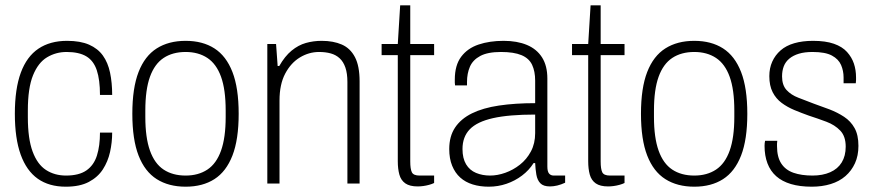

<svg xmlns="http://www.w3.org/2000/svg" viewBox="-20 -692 3293 724"><path d="M228 12Q165 12 122.5 -18Q80 -48 58 -109Q36 -170 36 -263Q36 -357 58.5 -418Q81 -479 125 -508.5Q169 -538 233 -538Q283 -538 316 -523.5Q349 -509 368 -482.5Q387 -456 395 -418Q403 -380 403 -334H357Q357 -391 345 -427Q333 -463 305.5 -479.5Q278 -496 231 -496Q191 -496 157.5 -476Q124 -456 104.5 -408Q85 -360 85 -275V-250Q85 -169 103 -120.5Q121 -72 153.5 -51Q186 -30 229 -30Q278 -30 306 -49.5Q334 -69 345.5 -105.5Q357 -142 357 -192H403Q403 -155 395 -119Q387 -83 368 -53.5Q349 -24 315 -6Q281 12 228 12Z M680 12Q616 12 571 -16.5Q526 -45 502.5 -105.5Q479 -166 479 -263Q479 -360 502.5 -420.5Q526 -481 571 -509.5Q616 -538 680 -538Q744 -538 788.5 -509.5Q833 -481 856.5 -420.5Q880 -360 880 -263Q880 -166 856.5 -105.5Q833 -45 788.5 -16.5Q744 12 680 12ZM680 -30Q728 -30 762 -52.5Q796 -75 813.5 -124Q831 -173 831 -251V-275Q831 -354 813.5 -402.5Q796 -451 762 -473.5Q728 -496 680 -496Q631 -496 597 -473.5Q563 -451 545.5 -402.5Q528 -354 528 -275V-251Q528 -173 545.5 -124Q563 -75 597 -52.5Q631 -30 680 -30Z M988 0V-526H1021L1027 -443H1033Q1054 -480 1079.5 -501Q1105 -522 1133.5 -530Q1162 -538 1193 -538Q1237 -538 1269 -524Q1301 -510 1318.5 -476.5Q1336 -443 1336 -385V0H1290V-383Q1290 -415 1282.5 -437Q1275 -459 1261 -472Q1247 -485 1227.5 -490.5Q1208 -496 1183 -496Q1145 -496 1111 -475.5Q1077 -455 1055.5 -414.5Q1034 -374 1034 -313V0Z M1555 11Q1525 11 1508.5 -0.5Q1492 -12 1486 -33.5Q1480 -55 1480 -84V-484H1419V-526H1480L1489 -672H1527V-526H1617V-484H1527V-83Q1527 -55 1533 -42.5Q1539 -30 1562 -30H1617V-2Q1609 2 1598 5Q1587 8 1576 9.5Q1565 11 1555 11Z M1823 12Q1790 12 1762.5 3.5Q1735 -5 1715.5 -22.5Q1696 -40 1685 -67Q1674 -94 1674 -130Q1674 -178 1696 -211Q1718 -244 1759.5 -264.5Q1801 -285 1861.5 -294Q1922 -303 1998 -303V-388Q1998 -423 1986.5 -447.5Q1975 -472 1946.5 -484Q1918 -496 1869 -496Q1819 -496 1791 -481Q1763 -466 1752 -440.5Q1741 -415 1741 -383V-370H1696Q1695 -375 1695 -380Q1695 -385 1695 -392Q1695 -446 1719 -478Q1743 -510 1784.5 -524Q1826 -538 1879 -538Q1930 -538 1967 -522.5Q2004 -507 2024 -475.5Q2044 -444 2044 -396V-64Q2044 -45 2050.5 -37.5Q2057 -30 2068 -30H2111V-3Q2096 4 2081.5 7.5Q2067 11 2054 11Q2029 11 2017.5 -1Q2006 -13 2002.5 -33.5Q1999 -54 1998 -77H1992Q1975 -50 1948.5 -30Q1922 -10 1890 1Q1858 12 1823 12ZM1828 -30Q1856 -30 1885.5 -40.5Q1915 -51 1940.5 -71Q1966 -91 1982 -121Q1998 -151 1998 -190V-260Q1899 -260 1839 -246.5Q1779 -233 1751.5 -204.5Q1724 -176 1724 -130Q1724 -95 1737.5 -72.5Q1751 -50 1775 -40Q1799 -30 1828 -30Z M2273 11Q2243 11 2226.5 -0.5Q2210 -12 2204 -33.5Q2198 -55 2198 -84V-484H2137V-526H2198L2207 -672H2245V-526H2335V-484H2245V-83Q2245 -55 2251 -42.5Q2257 -30 2280 -30H2335V-2Q2327 2 2316 5Q2305 8 2294 9.5Q2283 11 2273 11Z M2598 12Q2534 12 2489 -16.5Q2444 -45 2420.5 -105.5Q2397 -166 2397 -263Q2397 -360 2420.5 -420.5Q2444 -481 2489 -509.5Q2534 -538 2598 -538Q2662 -538 2706.5 -509.5Q2751 -481 2774.5 -420.5Q2798 -360 2798 -263Q2798 -166 2774.5 -105.5Q2751 -45 2706.5 -16.5Q2662 12 2598 12ZM2598 -30Q2646 -30 2680 -52.5Q2714 -75 2731.5 -124Q2749 -173 2749 -251V-275Q2749 -354 2731.5 -402.5Q2714 -451 2680 -473.5Q2646 -496 2598 -496Q2549 -496 2515 -473.5Q2481 -451 2463.5 -402.5Q2446 -354 2446 -275V-251Q2446 -173 2463.5 -124Q2481 -75 2515 -52.5Q2549 -30 2598 -30Z M3041 12Q2996 12 2962.5 2Q2929 -8 2907 -27.5Q2885 -47 2874 -76Q2863 -105 2863 -142Q2863 -147 2863.5 -152Q2864 -157 2865 -161H2911Q2910 -155 2910 -150.5Q2910 -146 2910 -141Q2910 -100 2926 -75.5Q2942 -51 2972 -40.5Q3002 -30 3044 -30Q3082 -30 3110.5 -42.5Q3139 -55 3154 -79.5Q3169 -104 3169 -139Q3169 -178 3148.5 -199.5Q3128 -221 3096 -233Q3064 -245 3030 -256Q3002 -266 2975.5 -277Q2949 -288 2927.5 -304Q2906 -320 2893.5 -344.5Q2881 -369 2881 -405Q2881 -435 2892 -459.5Q2903 -484 2923.5 -502Q2944 -520 2975 -529Q3006 -538 3046 -538Q3093 -538 3124.5 -527Q3156 -516 3174 -496Q3192 -476 3200 -452Q3208 -428 3208 -400Q3208 -396 3208 -390Q3208 -384 3207 -378H3161V-400Q3161 -425 3151.5 -447Q3142 -469 3117 -482.5Q3092 -496 3044 -496Q3014 -496 2992.5 -489.5Q2971 -483 2956.5 -471Q2942 -459 2935.5 -442Q2929 -425 2929 -404Q2929 -371 2946 -352.5Q2963 -334 2990.5 -323.5Q3018 -313 3049 -301Q3078 -291 3108 -279.5Q3138 -268 3163 -251.5Q3188 -235 3202.5 -209Q3217 -183 3217 -142Q3217 -105 3204 -76.5Q3191 -48 3168 -28Q3145 -8 3112.5 2Q3080 12 3041 12Z"/></svg>

Font: Archivo SemiCondensed Thin
Style: Regular
Weight: 250
Width: 4
Designer: Hector Gatti
Foundry: Omnibus-Type
Version: Version 2.001